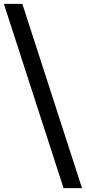

<svg xmlns="http://www.w3.org/2000/svg" viewBox="-45 -760 442 988"><path d="M377 208H282L-25 -740H70Z"/></svg>

Font: Voces
Style: Regular
Weight: 400
Designer: Ana Paula Megda, Pablo Ugerman
Foundry: Ana Paula Megda, Pablo Ugerman
Version: Version 1.003